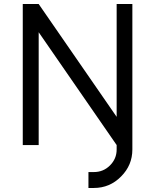

<svg xmlns="http://www.w3.org/2000/svg" viewBox="-20 -720 770 953"><path d="M93 -700V0H172V-560L559 0H637V-700H559V-140L172 -700ZM559 0V22Q559 68 526 101Q493 134 446 134H419V213H446Q525 213 581 156Q637 100 637 22V0Z"/></svg>

Font: Unageo
Style: Regular
Weight: 400
Designer: Richard Sepsi
Foundry: Richard Sepsi
Version: Version 2.000